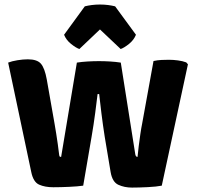

<svg xmlns="http://www.w3.org/2000/svg" viewBox="-20 -820 868 848"><path d="M16 -543.5Q32.5 -550 57.2 -554Q82 -558 103 -558Q144 -558 160.8 -538.5Q177.5 -519 186.5 -469.5L221 -273.5Q224.5 -253.5 228.2 -230.2Q232 -207 235.2 -183.5Q238.5 -160 241 -138.5Q242 -130.5 243.5 -128.8Q245 -127 250 -127L319.5 -543.5Q341.5 -547 367.5 -548.5Q393.5 -550 417 -550Q440.5 -550 465.8 -548.5Q491 -547 513.5 -543.5L577.5 -138.5Q579.5 -127 587.5 -127Q589.5 -149.5 592.8 -175.5Q596 -201.5 599.8 -227.2Q603.5 -253 608 -275L658 -550.5Q676.5 -554.5 693.2 -555.2Q710 -556 726 -556Q745.5 -556 766 -553.2Q786.5 -550.5 802.5 -544.5L810 -536L694.5 0Q672 4.5 633 6.5Q594 8.5 563 8.5Q529.5 8.5 502.8 -3.8Q476 -16 468.5 -60.5L442.5 -216Q434.5 -267 427.8 -320.8Q421 -374.5 418 -404.5H411Q407.5 -374.5 400.5 -321.2Q393.5 -268 384.5 -216L347.5 0Q323.5 3.5 286 5.2Q248.5 7 215.5 7Q178.5 7 152.8 -4.5Q127 -16 118 -60.5ZM488.5 -792 580.5 -666.5Q571 -643 549.8 -626Q528.5 -609 513 -603.5L421.5 -690L330.5 -603.5Q315 -609 293.8 -626Q272.5 -643 263 -666.5L354.5 -792Q368 -795.5 385.5 -797.8Q403 -800 421.5 -800Q440 -800 457.5 -797.8Q475 -795.5 488.5 -792Z"/></svg>

Font: Signika SC
Style: Regular
Weight: 300
Designer: Anna Giedryś
Foundry: Anna Giedryś
Version: Version 2.000